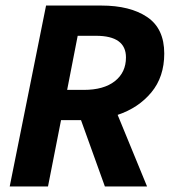

<svg xmlns="http://www.w3.org/2000/svg" viewBox="-20 -672 640 692"><path d="M15 0 146 -652H345Q449 -652 510.5 -610.5Q572 -569 572 -479Q572 -395 525.5 -339Q479 -283 404 -258L510 0H358L272 -239H200L153 0ZM222 -348H282Q354 -348 394 -379.5Q434 -411 434 -465Q434 -543 326 -543H260Z"/></svg>

Font: TypoPRO Source Code Pro
Style: Bold Italic
Weight: 700
Italic angle: -11°
Monospace: yes
Designer: Paul D. Hunt, Teo Tuominen
Foundry: Adobe Systems Incorporated
Version: Version 1.030;PS 1.0;hotconv 1.0.84;makeotf.lib2.5.63406